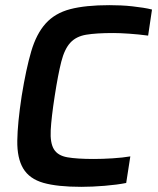

<svg xmlns="http://www.w3.org/2000/svg" viewBox="-20 -716 612 744"><path d="M469 -7Q434 0 385.5 4Q337 8 295 8Q202 8 148 -7.5Q94 -23 70 -63Q46 -103 47 -171Q48 -239 64 -344Q81 -449 101 -517Q121 -585 157 -625Q193 -665 252 -680.5Q311 -696 404 -696Q425 -696 448 -695Q471 -694 493 -691.5Q515 -689 534.5 -686Q554 -683 569 -679L554 -578Q517 -583 480 -585.5Q443 -588 419 -588Q353 -588 314 -581.5Q275 -575 252.5 -550.5Q230 -526 217.5 -477Q205 -428 192 -344Q179 -260 176.5 -211Q174 -162 189 -137.5Q204 -113 241 -106.5Q278 -100 344 -100Q377 -100 416.5 -102.5Q456 -105 485 -110Z"/></svg>

Font: Azeri Sans SemiBold
Style: Italic
Weight: 600
Designer: Hector Gatti & Omnibus-Type (original fonts) / Cristiano Sobral (main changes and remastering)
Foundry: Omnibus-Type
Version: Version 0.07;August 21, 2020;FontCreator 13.0.0.2681 64-bit;